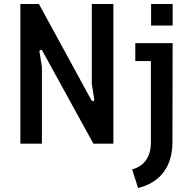

<svg xmlns="http://www.w3.org/2000/svg" viewBox="-20 -720 962 962"><path d="M82 0H190V-385L178 -460C176 -470 187 -475 193 -464L448 0H548V-700H440V-299L452 -224C454 -214 444 -208 438 -218L175 -700H82ZM642 129 672 222C766 199 844 132 844 -9L845 -504H658V-414H736V-6C736 70 699 113 642 129ZM737 -592H845V-700H737Z"/></svg>

Font: Finlandica Medium
Style: Regular
Weight: 500
Designer: Niklas Ekholm, Juho Hiilivirta, Jaakko Suomalainen
Foundry: Helsinki Type Studio
Version: Version 2.000;Glyphs 3.2 (3202)